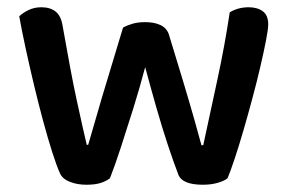

<svg xmlns="http://www.w3.org/2000/svg" viewBox="-20 -501 794 529"><path d="M380 -316Q365 -259 347 -201.5Q329 -144 312.5 -93.5Q296 -43 283 -10Q273 -2 257.5 3Q242 8 218 8Q193 8 172.5 0Q152 -8 145 -24Q136 -44 124 -81.5Q112 -119 99 -167Q86 -215 73.5 -267.5Q61 -320 50.5 -368.5Q40 -417 33 -456Q42 -465 58 -473Q74 -481 94 -481Q119 -481 134 -468.5Q149 -456 153 -427Q163 -371 172.5 -319.5Q182 -268 191.5 -224.5Q201 -181 208 -149.5Q215 -118 219 -102H223Q230 -125 244.5 -176Q259 -227 279 -292.5Q299 -358 319 -425Q332 -432 346.5 -436Q361 -440 380 -440Q405 -440 422 -432Q439 -424 445 -407Q465 -342 483.5 -280.5Q502 -219 515.5 -171.5Q529 -124 535 -101H540Q558 -185 578.5 -279.5Q599 -374 613 -467Q636 -481 665 -481Q689 -481 704 -470Q719 -459 719 -434Q719 -421 713 -390Q707 -359 697.5 -318Q688 -277 675.5 -230.5Q663 -184 650.5 -141Q638 -98 626.5 -63.5Q615 -29 607 -10Q599 -3 580.5 2.5Q562 8 539 8Q481 8 471 -21Q459 -52 443 -100Q427 -148 411 -204Q395 -260 380 -316Z"/></svg>

Font: BalooTamma2SemiBold
Style: Regular
Weight: 600
Designer: Divya Kowshik, Shuchita Grover and Ek Type
Foundry: Ek Type
Version: Version 1.700